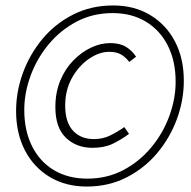

<svg xmlns="http://www.w3.org/2000/svg" viewBox="-20 -672 701 704"><path d="M298 12Q221 12 162.5 -23Q104 -58 71.5 -120.5Q39 -183 39 -265Q39 -336 64 -404.5Q89 -473 135.5 -529Q182 -585 248 -618.5Q314 -652 395 -652Q472 -652 530.5 -617Q589 -582 621.5 -520Q654 -458 654 -376Q654 -305 629 -236.5Q604 -168 557.5 -112Q511 -56 445 -22Q379 12 298 12ZM300 -17Q373 -17 432.5 -48.5Q492 -80 535 -132Q578 -184 601 -247Q624 -310 624 -372Q624 -448 595.5 -504.5Q567 -561 515 -592.5Q463 -624 393 -624Q320 -624 260.5 -592.5Q201 -561 158 -509Q115 -457 92 -394Q69 -331 69 -269Q69 -193 97.5 -136Q126 -79 178 -48Q230 -17 300 -17ZM319 -130Q260 -130 221.5 -167Q183 -204 183 -279Q183 -333 201 -376.5Q219 -420 249 -450.5Q279 -481 314 -497.5Q349 -514 384 -514Q419 -514 441.5 -500.5Q464 -487 479 -464L454 -445Q439 -464 422.5 -473Q406 -482 380 -482Q344 -482 306.5 -456.5Q269 -431 244 -386.5Q219 -342 219 -285Q219 -224 247.5 -193Q276 -162 324 -162Q357 -162 383.5 -175Q410 -188 436 -206L453 -181Q423 -159 392.5 -144.5Q362 -130 319 -130Z"/></svg>

Font: Source Sans 3 Light
Style: Italic
Weight: 300
Italic angle: -11°
Designer: Paul D. Hunt
Foundry: Adobe
Version: Version 3.046;hotconv 1.0.118;makeotfexe 2.5.65603